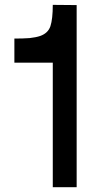

<svg xmlns="http://www.w3.org/2000/svg" viewBox="-20 -781 391 801"><path d="M299.8 -759.8Q266.6 -759.8 200.2 -760.7Q200.2 -702.1 190.4 -671.9Q180.7 -642.6 147.5 -630.9Q129.9 -625 103.5 -622.1Q77.1 -620.1 40 -620.1Q40 -586.9 40 -519.5Q93.8 -519.5 200.2 -519.5Q200.2 -346.7 200.2 0Q233.4 0 299.8 0Q299.8 -252.9 299.8 -759.8Z"/></svg>

Font: Alibu-Mazigh Belqasem 1
Style: Bold
Weight: 400
Designer: Mazigh Mubarik Belqasem
Version: Version 1.0